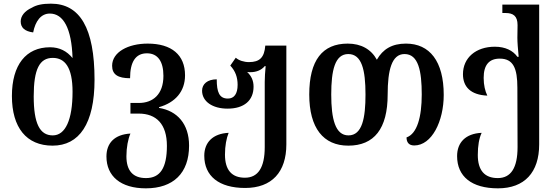

<svg xmlns="http://www.w3.org/2000/svg" viewBox="-20 -785 3043 1048"><path d="M267 10C412 10 496 -109 496 -350C496 -632 416 -765 258 -765C211 -765 179 -758 154 -743C114 -725 93 -697 93 -668C93 -634 115 -614 161 -608C173 -669 203 -711 252 -711C326 -711 371 -630 376 -468C345 -506 305 -527 253 -527C122 -527 45 -431 45 -261C45 -89 124 10 267 10ZM268 -46C197 -46 164 -111 164 -259C164 -408 196 -469 268 -469C334 -469 376 -418 376 -284C376 -131 337 -46 268 -46Z M776 243C926 243 1012 160 1012 10C1012 -109 947 -180 848 -196V-200C936 -225 990 -285 990 -374C990 -485 917 -547 786 -547C680 -547 592 -501 592 -426C592 -378 624 -358 690 -358C690 -447 720 -494 782 -494C841 -494 872 -450 872 -371C872 -269 814 -223 738 -223H692V-165H737C834 -165 891 -107 891 11C891 132 854 187 777 187C706 187 670 147 670 68C670 20 679 -27 692 -56C605 -51 561 -4 561 69C561 177 639 243 776 243Z M1318 241C1464 241 1543 154 1543 3V-536H1428C1423 -472 1398 -446 1339 -446C1312 -446 1283 -455 1267 -470L1237 -427C1265 -397 1277 -363 1277 -322C1277 -273 1258 -247 1224 -247C1177 -247 1163 -282 1163 -352C1112 -352 1083 -326 1083 -290C1083 -231 1140 -192 1222 -192C1313 -192 1364 -237 1364 -312C1364 -345 1352 -371 1329 -392C1335 -391 1341 -391 1347 -391C1377 -391 1406 -401 1425 -424H1430C1427 -391 1425 -362 1425 -338V18C1425 129 1389 185 1317 185C1245 185 1208 143 1208 59C1208 10 1216 -30 1228 -60C1141 -56 1095 -7 1095 65C1095 176 1175 241 1318 241Z M1881 10C2022 10 2096 -82 2096 -269C2096 -402 2118 -490 2188 -490C2264 -490 2282 -397 2282 -269C2282 -147 2257 -55 2199 -35C2199 -9 2211 9 2241 9C2337 9 2402 -123 2402 -267C2402 -451 2325 -547 2196 -547C2120 -547 2070 -517 2037 -459C2006 -516 1951 -547 1878 -547C1740 -547 1668 -456 1668 -269C1668 -86 1745 10 1881 10ZM1882 -46C1810 -46 1788 -136 1788 -269C1788 -401 1808 -490 1881 -490C1955 -490 1975 -403 1975 -269C1975 -143 1958 -46 1882 -46Z M2698 243C2843 243 2923 156 2923 3V-760H2722V-714H2739C2781 -714 2805 -698 2805 -648L2804 -579C2804 -554 2807 -519 2811 -475H2804C2780 -509 2738 -530 2681 -530C2578 -530 2507 -470 2507 -380C2507 -311 2549 -267 2640 -263C2628 -288 2620 -320 2620 -360C2620 -431 2650 -465 2708 -465C2782 -465 2804 -412 2804 -306L2805 18C2805 131 2769 187 2697 187C2625 187 2588 145 2588 61C2588 10 2595 -30 2609 -60C2521 -56 2475 -7 2475 67C2475 178 2554 243 2698 243Z"/></svg>

Font: Noto Serif Georgian SemiCondensed Semi
Style: Regular
Weight: 600
Width: 4
Designer: Monotype Design Team
Foundry: Monotype Imaging Inc.
Version: Version 1.901